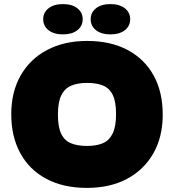

<svg xmlns="http://www.w3.org/2000/svg" viewBox="-20 -909 850 938"><path d="M405 9Q289 9 206 -35.5Q123 -80 79 -161Q35 -242 35 -351Q35 -460 81 -540.5Q127 -621 210.5 -665Q294 -709 405 -709Q521 -709 604 -664.5Q687 -620 731 -539.5Q775 -459 775 -349Q775 -240 729 -159.5Q683 -79 600 -35Q517 9 405 9ZM405 -196Q450 -196 481.5 -209Q513 -222 530 -256Q547 -290 547 -351Q547 -412 531 -445Q515 -478 483.5 -491Q452 -504 405 -504Q361 -504 329 -491Q297 -478 280 -444.5Q263 -411 263 -349Q263 -289 279 -255.5Q295 -222 327 -209Q359 -196 405 -196ZM288 -741Q243 -741 217 -761.5Q191 -782 191 -815Q191 -848 217 -868.5Q243 -889 288 -889Q332 -889 358 -868.5Q384 -848 384 -815Q384 -782 358 -761.5Q332 -741 288 -741ZM519 -741Q475 -741 449 -761.5Q423 -782 423 -815Q423 -848 449 -868.5Q475 -889 519 -889Q564 -889 590 -868.5Q616 -848 616 -815Q616 -782 590 -761.5Q564 -741 519 -741Z"/></svg>

Font: REM Black
Style: Regular
Weight: 900
Designer: Octavio Pardo
Foundry: Ashler Design
Version: Version 1.005;gftools[0.9.28]